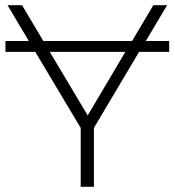

<svg xmlns="http://www.w3.org/2000/svg" viewBox="-20 -720 673 740"><path d="M291 0V-227L116 -520H1V-562H91L9 -700H65L147 -562H489L571 -700H624L542 -562H632V-520H516L342 -227V0ZM463 -520H172L318 -275Z"/></svg>

Font: Montserrat Light
Style: Regular
Weight: 300
Designer: Julieta Ulanovsky
Foundry: Julieta Ulanovsky
Version: Version 9.000; ttfautohint (v1.8.4.7-5d5b)